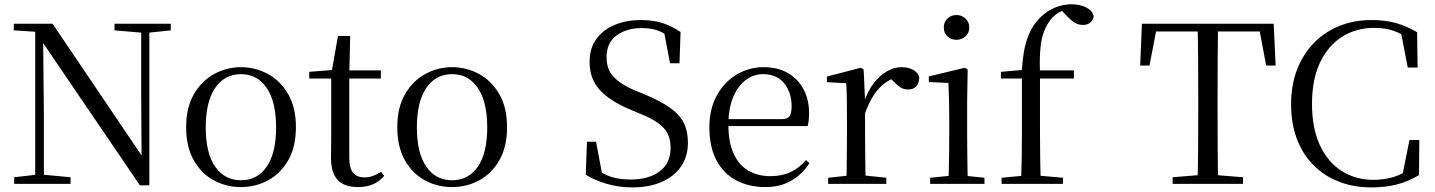

<svg xmlns="http://www.w3.org/2000/svg" viewBox="-20 -836 6525 873"><path d="M44.5 0V-30.1L150.3 -42.1H171.8L300.9 -30.1V0ZM140.1 0V-704.6H175.7L179.5 -319.3V0ZM500.6 -698V-728H756.5V-698L651.5 -686.9H630.9ZM616.1 6.7 166.9 -653.8 164.7 -655.5 140.7 -691.6 42.6 -698V-728H219.1L641.4 -102.9L623.8 -96.7L622.1 -395.1V-728H659V6.7Z M1075.5 14.6Q1009.2 14.6 952.4 -15.9Q895.6 -46.5 861 -107.4Q826.4 -168.3 826.4 -257.8Q826.4 -347.6 862.1 -408.5Q897.7 -469.3 954.7 -500Q1011.7 -530.6 1075.5 -530.6Q1140.2 -530.6 1197.2 -500.1Q1254.2 -469.5 1289.9 -408.7Q1325.5 -347.8 1325.5 -257.8Q1325.5 -168 1290.4 -107.2Q1255.3 -46.3 1198.5 -15.8Q1141.7 14.6 1075.5 14.6ZM1075.5 -16.4Q1150 -16.4 1192.7 -78.2Q1235.4 -140.1 1235.4 -256.6Q1235.4 -373.4 1192.7 -436.1Q1150 -498.8 1075.5 -498.8Q1001.1 -498.8 958.3 -436.1Q915.5 -373.4 915.5 -256.6Q915.5 -140.1 958.3 -78.2Q1001.1 -16.4 1075.5 -16.4Z M1526.9 -478.9V-516H1711.7V-478.9ZM1607.8 14.6Q1545.2 14.6 1515.1 -18Q1485 -50.7 1485 -117.7Q1485 -142.1 1485.5 -161.1Q1486 -180.1 1486 -207.1V-478.9H1386V-509.4L1506.6 -518.8L1487 -504.4L1516.7 -672.5H1572.3L1568.2 -500.6V-489V-117.5Q1568.2 -71.2 1585.7 -50.3Q1603.2 -29.5 1636.3 -29.5Q1658.5 -29.5 1675.5 -35.9Q1692.4 -42.3 1712.4 -54.4L1726.9 -36.8Q1706.4 -11.8 1677 1.4Q1647.6 14.6 1607.8 14.6Z M2035.5 14.6Q1969.2 14.6 1912.4 -15.9Q1855.6 -46.5 1821 -107.4Q1786.4 -168.3 1786.4 -257.8Q1786.4 -347.6 1822.1 -408.5Q1857.7 -469.3 1914.7 -500Q1971.7 -530.6 2035.5 -530.6Q2100.2 -530.6 2157.2 -500.1Q2214.2 -469.5 2249.9 -408.7Q2285.5 -347.8 2285.5 -257.8Q2285.5 -168 2250.4 -107.2Q2215.3 -46.3 2158.5 -15.8Q2101.7 14.6 2035.5 14.6ZM2035.5 -16.4Q2110 -16.4 2152.7 -78.2Q2195.4 -140.1 2195.4 -256.6Q2195.4 -373.4 2152.7 -436.1Q2110 -498.8 2035.5 -498.8Q1961.1 -498.8 1918.3 -436.1Q1875.5 -373.4 1875.5 -256.6Q1875.5 -140.1 1918.3 -78.2Q1961.1 -16.4 2035.5 -16.4Z M2854.3 16.1Q2792.5 16.1 2736.1 -1Q2679.7 -18.1 2643.4 -41.6L2648.8 -191.5H2690.2L2721.2 -26.6L2675.7 -48.5L2670.4 -80.6Q2718.8 -45 2757.1 -32.4Q2795.4 -19.8 2848.3 -19.8Q2929.4 -19.8 2979.2 -56.5Q3029 -93.2 3029 -165.4Q3029 -201.7 3015.7 -228.5Q3002.4 -255.3 2971 -277.4Q2939.6 -299.6 2884.6 -321.5L2842.2 -339.4Q2753.2 -376.7 2707 -427.2Q2660.8 -477.6 2660.8 -554.2Q2660.8 -617.5 2692.2 -659.7Q2723.5 -702 2776.3 -723.4Q2829.2 -744.9 2893.6 -744.9Q2951 -744.9 2993.9 -730.7Q3036.8 -716.5 3074.4 -690.3L3069.6 -548.4H3026.6L2996.3 -706.4L3043 -684.1L3045.9 -651.9Q3007.5 -683 2974.8 -695.7Q2942.1 -708.4 2898.8 -708.4Q2829 -708.4 2783.5 -674.9Q2738 -641.5 2738 -576Q2738 -519.2 2771.5 -485.1Q2805 -450.9 2863.6 -426.1L2909.2 -407.7Q2985 -376.2 3028.4 -344.6Q3071.9 -313 3089.9 -275.5Q3107.9 -238.1 3107.9 -186.6Q3107.9 -124.6 3076.4 -78.8Q3044.9 -33.1 2987.9 -8.5Q2930.9 16.1 2854.3 16.1Z M3460.3 14.6Q3386.5 14.6 3328.6 -15.4Q3270.7 -45.5 3238.1 -106.2Q3205.4 -167 3205.4 -256.8Q3205.4 -341.1 3239.5 -402.5Q3273.6 -463.8 3329.8 -497.2Q3386 -530.6 3451.9 -530.6Q3517.2 -530.6 3563.4 -503.3Q3609.6 -475.9 3634.1 -429.2Q3658.7 -382.4 3658.7 -323.2Q3658.7 -286.8 3652.4 -262.9H3243.6V-294.2H3534.3Q3560.6 -294.2 3570 -308.2Q3579.3 -322.1 3579.3 -352.3Q3579.3 -416.2 3545.2 -457.5Q3511.2 -498.8 3449.6 -498.8Q3405.8 -498.8 3370 -471.6Q3334.1 -444.5 3313 -392.8Q3291.9 -341.2 3291.9 -268.7Q3291.9 -188 3316.4 -135.9Q3340.9 -83.8 3383.9 -59.4Q3427 -35 3482.5 -35Q3535.5 -35 3574.8 -53.7Q3614.2 -72.3 3644.7 -108.1L3660.6 -94.3Q3628 -43.5 3578 -14.4Q3528 14.6 3460.3 14.6Z M3745.5 0V-27.8L3855.6 -39.6H3896.9L4009.9 -27.8V0ZM3827.9 0Q3829.1 -24.4 3829.6 -65.3Q3830.1 -106.3 3830.6 -150.7Q3831.1 -195.1 3831.1 -228.5V-289.4Q3831.1 -341 3830.5 -380.9Q3829.9 -420.7 3827.9 -457.5L3739.8 -462.4V-487.9L3893.9 -528L3906.9 -519.8L3913.3 -379V-378V-228.5Q3913.3 -195.1 3913.8 -150.7Q3914.3 -106.3 3914.8 -65.3Q3915.3 -24.4 3916.3 0ZM3912.5 -318.6 3890.9 -371H3908.7Q3924.2 -419.5 3951.1 -455.5Q3978 -491.4 4011.4 -511Q4044.8 -530.6 4080 -530.6Q4108.9 -530.6 4130.7 -519.1Q4152.6 -507.7 4159.6 -485.6Q4159.4 -459.5 4147 -444.3Q4134.7 -429.1 4107.7 -429.1Q4089.2 -429.1 4074.3 -438.7Q4059.5 -448.4 4041.8 -466.9L4018.8 -488.8L4064.3 -487.2Q4012 -473 3975.4 -432.7Q3938.8 -392.5 3912.5 -318.6Z M4209.3 0V-27.8L4319.1 -38.6H4350.5L4456.3 -27.8V0ZM4292.3 0Q4293.3 -24.4 4294.2 -65.3Q4295.1 -106.3 4295.6 -150.7Q4296.1 -195.1 4296.1 -228.5V-288.8Q4296.1 -339.6 4295.2 -380.6Q4294.3 -421.6 4292.3 -458.9L4203.3 -463V-488.6L4367.7 -528L4379.9 -519.8L4377.5 -380.2V-228.5Q4377.5 -195.1 4378 -150.7Q4378.5 -106.3 4379.1 -65.3Q4379.7 -24.4 4380.7 0ZM4328.8 -655Q4304.9 -655 4288.1 -670.5Q4271.3 -686 4271.3 -711.1Q4271.3 -735.9 4288.1 -751.8Q4304.9 -767.7 4328.8 -767.7Q4352.2 -767.7 4369.7 -751.8Q4387.2 -735.9 4387.2 -711.1Q4387.2 -686 4369.7 -670.5Q4352.2 -655 4328.8 -655Z M4534.2 0V-27.8L4650.1 -38.6H4690L4813 -27.8V0ZM4622.7 0Q4624.7 -56.6 4625.6 -114.3Q4626.5 -171.9 4626.5 -228.5V-478.9H4531.1V-509.4L4656.4 -520.4L4625.7 -504.6L4625.9 -510.5Q4631 -606.3 4652.3 -664.5Q4673.7 -722.8 4713.6 -760.1Q4745.2 -789.4 4780.3 -802.9Q4815.4 -816.5 4852.1 -816.5Q4888.5 -816.5 4916.8 -803.1Q4945.1 -789.8 4952.7 -763.8Q4951.7 -746.4 4938.7 -734.5Q4925.8 -722.6 4903.4 -722.6Q4883.9 -722.6 4866.4 -733.2Q4848.9 -743.8 4828.2 -766.1L4801 -794.5V-803.5H4842.3V-794.7Q4813.8 -792.3 4788.7 -775.6Q4763.6 -759 4748 -733.9Q4731.8 -709.1 4722.1 -678.1Q4712.4 -647.1 4709.5 -602.5Q4706.5 -557.9 4708.7 -492.6V-228.5Q4708.7 -171.9 4709.7 -114.3Q4710.7 -56.6 4711.9 0ZM4668.2 -478.9V-516H4862.8V-478.9Z M5311.8 0V-30.1L5459 -42.1H5483.7L5631.9 -30.1V0ZM5425.2 0Q5427.2 -83.6 5427.7 -167.7Q5428.2 -251.7 5428.2 -336.8V-391.1Q5428.2 -476.1 5427.7 -560.4Q5427.2 -644.8 5425.2 -728H5518.3Q5517.1 -645.2 5516.6 -560.7Q5516.1 -476.1 5516.1 -391.1V-337Q5516.1 -252.2 5516.6 -168.1Q5517.1 -84.1 5518.3 0ZM5164.2 -538.1 5172.2 -728H5771.3L5780.1 -538.1H5737.1L5701.2 -728L5742.4 -693H5200.8L5243.1 -728L5206.6 -538.1Z M6216 16.1Q6135.2 16.1 6068.3 -9.7Q6001.5 -35.5 5952.5 -84.7Q5903.5 -133.8 5877 -204Q5850.4 -274.1 5850.4 -362.1Q5850.4 -449.6 5877.9 -520.4Q5905.3 -591.1 5954.8 -641.5Q6004.3 -691.9 6071.2 -718.4Q6138.2 -744.9 6216.3 -744.9Q6277.8 -744.9 6326.2 -731.5Q6374.6 -718 6423.4 -689.5L6425.7 -528.8H6380.9L6347.4 -702.3L6398 -685.4V-650.8Q6356.3 -682.3 6316.9 -695.8Q6277.6 -709.3 6229.2 -709.3Q6146.6 -709.3 6082.6 -669Q6018.6 -628.7 5982 -551.7Q5945.5 -474.7 5945.5 -363.5Q5945.5 -252.4 5981.7 -175.1Q6018 -97.7 6081.3 -58Q6144.7 -18.2 6225.3 -18.2Q6273.5 -18.2 6317.1 -31.5Q6360.8 -44.8 6403.2 -76.2V-43.1L6354.6 -29.3L6388.7 -199.3H6433.5L6432 -39.8Q6381.2 -9.6 6329.4 3.2Q6277.6 16.1 6216 16.1Z"/></svg>

Font: Noto Serif TC
Style: Regular
Weight: 200
Designer: Ryoko NISHIZUKA 西塚涼子 (kana & ideographs); Frank Grießhammer (Latin, Greek & Cyrillic); Wenlong ZHANG 张文龙 (bopomofo); San
Foundry: Adobe
Version: Version 2.001;hotconv 1.1.0;makeotfexe 2.6.0